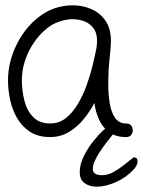

<svg xmlns="http://www.w3.org/2000/svg" viewBox="-20 -506 536 720"><path d="M168 8Q123 8 93 -11.5Q63 -31 44.5 -62.5Q26 -94 18 -131.5Q10 -169 10 -205Q10 -276 45 -344Q80 -412 139 -452Q190 -486 253 -486Q290 -486 322.5 -472Q355 -458 375.5 -428.5Q396 -399 396 -352Q396 -333 391 -286.5Q386 -240 386 -190Q386 -152 391.5 -118.5Q397 -85 411.5 -64Q426 -43 453 -43Q466 -43 472 -35Q478 -27 478 -17Q478 -8 472 0Q466 8 453 8Q414 8 389 -10.5Q364 -29 351 -58.5Q338 -88 334 -120Q318 -89 294 -59.5Q270 -30 238.5 -11Q207 8 168 8ZM168 -43Q202 -43 227.5 -63.5Q253 -84 272.5 -117Q292 -150 305.5 -188Q319 -226 327.5 -261.5Q336 -297 341 -322Q344 -339 344 -353Q344 -366 341 -378Q338 -390 330 -401Q317 -418 296.5 -426Q276 -434 253 -434Q231 -434 208.5 -427Q186 -420 169 -409Q121 -376 91.5 -320Q62 -264 62 -205Q62 -168 71 -130.5Q80 -93 103.5 -68Q127 -43 168 -43ZM343 194Q316 194 297.5 181Q279 168 279 140Q279 109 295.5 77Q312 45 333.5 19Q355 -7 368 -18Q375 -25 385.5 -28Q396 -31 405 -31Q414 -31 418.5 -28Q423 -25 418 -19Q378 27 353 65.5Q328 104 328 127Q328 151 362 151Q385 151 406 139Q427 127 446.5 111.5Q466 96 481 84Q496 84 496 99Q496 113 481 130Q453 160 414.5 177Q376 194 343 194Z"/></svg>

Font: Twinkle Star
Style: Regular
Weight: 400
Designer: Robert E. Leuschke
Foundry: Robert E. Leuschke
Version: Version 2.010; ttfautohint (v1.8.3)